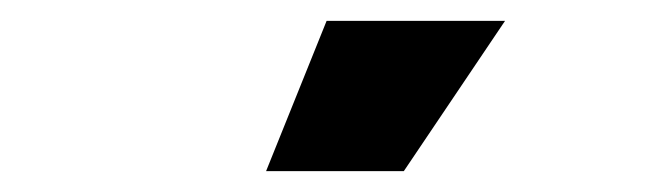

<svg xmlns="http://www.w3.org/2000/svg" viewBox="-20 -804 642 184"><path d="M293 -784H464L367 -640H235Z"/></svg>

Font: Eudoxus Sans ExtraBold
Style: Regular
Weight: 800
Designer: Stijn de Vries
Foundry: tokotype
Version: Version 2.005